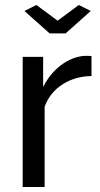

<svg xmlns="http://www.w3.org/2000/svg" viewBox="-20 -750 403 770"><path d="M347 -445Q281 -444 230.5 -411.5Q180 -379 159 -322V0H71V-522H153V-401Q180 -455 224.5 -488.5Q269 -522 318 -526Q328 -526 335 -526Q342 -526 347 -525ZM126 -730 211 -667 296 -730 344 -706 243 -616H179L78 -706Z"/></svg>

Font: YasnoRaleway Medium
Style: Regular
Weight: 500
Designer: Matt McInerney, Pablo Impallari, Rodrigo Fuenzalida
Foundry: Matt McInerney, Pablo Impallari, Rodrigo Fuenzalida
Version: Version 4.026